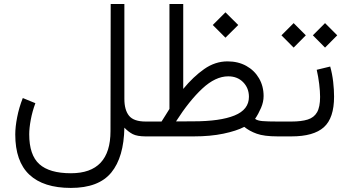

<svg xmlns="http://www.w3.org/2000/svg" viewBox="-20 -672 1721 946"><path d="M154.3 -163.6Q139.2 -123 131.6 -82Q124 -41 124 -10.3Q124 91.8 173.8 136.7Q223.6 181.6 329.6 181.6Q524.4 181.6 524.4 -25.9L525.4 -652.3H592.8V-184.6Q592.8 -130.4 615.7 -101.8Q638.7 -73.2 697.8 -73.2H712.4V0H698.2Q655.8 0 634 -11.2Q612.3 -22.5 592.8 -43Q590.3 102.5 528.3 178.2Q466.3 253.9 329.1 253.9Q194.3 253.9 124.8 188.7Q55.2 123.5 55.2 -9.8Q55.2 -46.4 64.5 -94.2Q73.7 -142.1 92.3 -189Z M1028.3 -548.8 1090.8 -611.3 1153.8 -548.8 1090.8 -486.3ZM1236.8 -86.4Q1248 -77.6 1272.7 -75.4Q1297.4 -73.2 1348.1 -73.2H1362.8V0H1348.1Q1281.2 0 1244.9 -13.2Q1208.5 -26.4 1183.6 -46.9Q1145 -26.9 1080.8 -13.4Q1016.6 0 935.1 0H692.9V-73.2H775.9Q785.6 -88.9 795.7 -104.5Q805.7 -120.1 814.9 -135.3V-652.3H882.8V-233.9Q932.1 -293.9 986.1 -331.8Q1040 -369.6 1101.1 -369.6Q1153.3 -369.6 1193.4 -347.4Q1233.4 -325.2 1256.1 -286.4Q1278.8 -247.6 1278.8 -198.7Q1278.8 -169.9 1266.1 -140.4Q1253.4 -110.8 1236.8 -86.4ZM932.6 -74.2Q1064.5 -74.2 1135.5 -103Q1206.5 -131.8 1206.5 -194.8Q1206.5 -237.8 1178.2 -266.8Q1149.9 -295.9 1104.5 -295.9Q1041.5 -295.9 976.8 -235.6Q912.1 -175.3 847.2 -73.7Z M1606.9 -344.2Q1617.2 -307.6 1621.6 -268.6Q1626 -229.5 1626 -195.8Q1626 -90.3 1575.7 -45.2Q1525.4 0 1416 0H1343.3V-73.2H1416Q1464.8 -73.2 1496.1 -83Q1527.3 -92.8 1542.2 -118.9Q1557.1 -145 1557.1 -194.3Q1557.1 -222.2 1552.7 -258.3Q1548.3 -294.4 1540.5 -328.1ZM1521.5 -498 1581.5 -558.1 1641.6 -498 1581.5 -437.5ZM1366.7 -498 1426.8 -558.1 1486.8 -498 1426.8 -437.5Z"/></svg>

Font: Vazir Light FD
Style: Light-FD
Weight: 300
Designer: Saber Rastikerdar
Foundry: Saber Rastikerdar
Version: Version 30.1.0